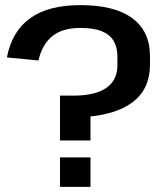

<svg xmlns="http://www.w3.org/2000/svg" viewBox="-20 -729 637 749"><path d="M565 -475Q565 -441 555 -410Q545 -379 523 -354Q501 -329 465.5 -310.5Q430 -292 381 -282Q359 -277 333 -275V-181H214V-356H267Q351 -356 394.5 -386Q438 -416 438 -474V-509Q438 -544 423.5 -569Q409 -594 377.5 -607Q346 -620 294 -620Q223 -620 183.5 -587.5Q144 -555 130 -493L7 -505Q26 -606 97 -657.5Q168 -709 294 -709Q427 -709 496 -658Q565 -607 565 -511ZM333 -115V0H214V-115Z"/></svg>

Font: Pathway Extreme 8pt Thin 12pt SemiBold
Style: Regular
Weight: 600
Version: Version 1.001;gftools[0.9.26]